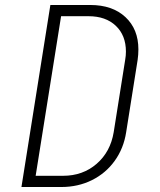

<svg xmlns="http://www.w3.org/2000/svg" viewBox="-20 -750 640 770"><path d="M66 0 182 -730H342Q431 -730 483 -681.5Q535 -633 535 -552Q535 -531 532 -510L486 -220Q476 -155 440 -105Q404 -55 348.5 -27.5Q293 0 226 0ZM233 -45Q312 -45 367.5 -93Q423 -141 436 -220L482 -510Q485 -527 485 -543Q485 -608 444.5 -646.5Q404 -685 335 -685H225L123 -45Z"/></svg>

Font: JetBrains Mono Extra Light
Style: Italic
Weight: 200
Italic angle: -9°
Monospace: yes
Designer: Philipp Nurullin, Konstantin Bulenkov
Foundry: JetBrains
Version: 2.002